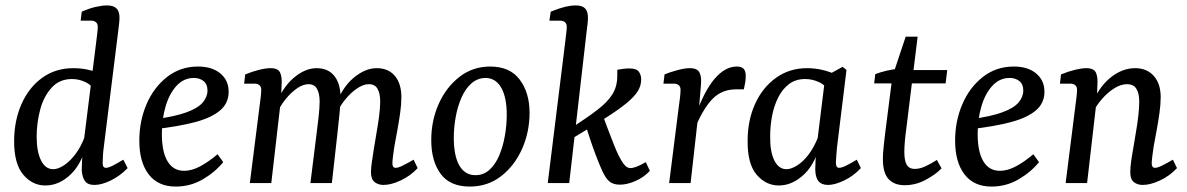

<svg xmlns="http://www.w3.org/2000/svg" viewBox="-20 -674 4371 707"><path d="M328 7Q302 7 292 -8.5Q282 -24 281 -49Q281 -63 282 -80.5Q283 -98 285 -125L334 -517Q336 -533 338 -550Q340 -567 340 -575Q340 -587 333 -592.5Q326 -598 316 -598H277L281 -631Q308 -643 332 -648.5Q356 -654 374 -654Q398 -654 409 -643Q420 -632 420 -609Q420 -600 418.5 -586.5Q417 -573 415 -557L362 -131Q360 -117 359 -100Q358 -83 358 -73Q358 -56 370 -56Q379 -56 394 -63.5Q409 -71 434 -86L450 -55Q422 -26 388 -9.5Q354 7 328 7ZM147 9Q99 9 65.5 -31Q32 -71 32 -153Q32 -230 59.5 -291.5Q87 -353 136 -388Q185 -423 250 -423Q280 -423 307.5 -416.5Q335 -410 358 -399L338 -332Q319 -360 295 -371.5Q271 -383 245 -383Q199 -383 170 -351Q141 -319 128 -270.5Q115 -222 115 -170Q115 -116 131 -83.5Q147 -51 176 -51Q194 -51 216 -65.5Q238 -80 258.5 -107.5Q279 -135 292 -171L304 -164Q286 -77 242.5 -34Q199 9 147 9Z M709 -429Q761 -429 791.5 -403.5Q822 -378 822 -336Q822 -294 790 -267Q758 -240 697 -224Q636 -208 548 -198L551 -235Q625 -245 667 -260.5Q709 -276 726.5 -296.5Q744 -317 744 -341Q744 -364 729.5 -375.5Q715 -387 694 -387Q657 -387 630.5 -358.5Q604 -330 590 -283Q576 -236 576 -181Q576 -115 597 -80Q618 -45 658 -45Q686 -45 717 -61.5Q748 -78 781 -106L802 -77Q772 -40 726.5 -13.5Q681 13 627 13Q562 13 527.5 -32Q493 -77 493 -156Q493 -228 519.5 -290Q546 -352 595 -390.5Q644 -429 709 -429Z M1392 7Q1373 7 1359.5 -3.5Q1346 -14 1346 -40Q1346 -56 1349.5 -78.5Q1353 -101 1357 -128Q1361 -154 1366.5 -185Q1372 -216 1376 -246.5Q1380 -277 1380 -300Q1380 -329 1370.5 -346.5Q1361 -364 1338 -364Q1318 -364 1295 -348.5Q1272 -333 1251.5 -308Q1231 -283 1219 -255L1214 -281Q1238 -350 1281 -386.5Q1324 -423 1367 -423Q1410 -423 1434 -394.5Q1458 -366 1458 -316Q1458 -290 1453.5 -258Q1449 -226 1443 -193.5Q1437 -161 1432 -134Q1429 -113 1427 -97.5Q1425 -82 1425 -72Q1425 -56 1437 -56Q1446 -56 1461.5 -63.5Q1477 -71 1503 -86L1518 -55Q1491 -26 1455.5 -9.5Q1420 7 1392 7ZM900 0 936 -285Q938 -297 940 -316Q942 -335 942 -343Q942 -355 935 -360.5Q928 -366 918 -366H879L883 -400Q910 -411 934.5 -417Q959 -423 977 -423Q1004 -423 1011.5 -406.5Q1019 -390 1017 -362L1015 -312L979 0ZM1123 0 1146 -184Q1149 -208 1153 -242.5Q1157 -277 1157 -300Q1157 -329 1147.5 -346.5Q1138 -364 1116 -364Q1096 -364 1073.5 -348.5Q1051 -333 1031 -308Q1011 -283 999 -255L993 -281Q1018 -350 1060.5 -386.5Q1103 -423 1146 -423Q1188 -423 1211 -394.5Q1234 -366 1234 -315Q1234 -289 1230 -254Q1226 -219 1223 -187L1202 0Z M1710 13Q1637 13 1602.5 -34Q1568 -81 1568 -158Q1568 -230 1595.5 -291.5Q1623 -353 1672 -391Q1721 -429 1785 -429Q1858 -429 1894 -380.5Q1930 -332 1930 -259Q1930 -188 1902.5 -126Q1875 -64 1825.5 -25.5Q1776 13 1710 13ZM1728 -29Q1759 -28 1781.5 -48Q1804 -68 1818 -101Q1832 -134 1839 -173.5Q1846 -213 1846 -251Q1846 -315 1826 -350.5Q1806 -386 1769 -387Q1739 -387 1716.5 -367.5Q1694 -348 1679.5 -315Q1665 -282 1658 -243Q1651 -204 1651 -167Q1651 -101 1671 -65.5Q1691 -30 1728 -29Z M1997 0 2061 -517Q2063 -534 2065 -551Q2067 -568 2067 -575Q2067 -587 2060 -592.5Q2053 -598 2042 -598H2003L2008 -631Q2063 -654 2100 -654Q2124 -654 2134.5 -643Q2145 -632 2145 -609Q2145 -600 2143.5 -586Q2142 -572 2140 -557L2076 0ZM2263 6Q2239 6 2225 -5Q2211 -16 2198 -44Q2188 -66 2177 -94.5Q2166 -123 2155.5 -154Q2145 -185 2136 -215L2200 -248Q2207 -228 2216 -205Q2225 -182 2233.5 -159.5Q2242 -137 2250.5 -117.5Q2259 -98 2267 -85Q2275 -71 2282.5 -63.5Q2290 -56 2300 -55Q2311 -55 2325 -60.5Q2339 -66 2358 -77L2373 -45Q2351 -21 2320 -7.5Q2289 6 2263 6ZM2077 -158 2084 -203Q2141 -240 2178.5 -268.5Q2216 -297 2234.5 -326Q2253 -355 2253 -395V-417Q2263 -419 2274.5 -420.5Q2286 -422 2297 -422Q2324 -422 2332.5 -410Q2341 -398 2341 -381Q2341 -359 2329 -339Q2317 -319 2287.5 -294.5Q2258 -270 2206.5 -237.5Q2155 -205 2077 -158Z M2444 0 2480 -285Q2482 -297 2484 -315Q2486 -333 2486 -343Q2486 -355 2479 -360.5Q2472 -366 2462 -366H2423L2427 -400Q2446 -408 2473.5 -415.5Q2501 -423 2520 -423Q2548 -423 2556 -406.5Q2564 -390 2561 -360L2554 -276L2523 0ZM2540 -246Q2573 -339 2611.5 -384Q2650 -429 2693 -429Q2710 -429 2718 -421Q2726 -413 2726 -395Q2726 -382 2724 -369.5Q2722 -357 2719 -345H2690Q2641 -345 2607.5 -313.5Q2574 -282 2544 -213Z M2848 9Q2800 9 2766 -31Q2732 -71 2733 -156Q2733 -231 2760.5 -291.5Q2788 -352 2837.5 -387.5Q2887 -423 2952 -423Q2981 -423 3008.5 -416.5Q3036 -410 3059 -399L3039 -332Q3021 -360 2996 -371.5Q2971 -383 2945 -383Q2910 -383 2885.5 -364.5Q2861 -346 2845.5 -315Q2830 -284 2823 -247Q2816 -210 2816 -173Q2815 -117 2831 -84Q2847 -51 2876 -51Q2894 -51 2916.5 -65.5Q2939 -80 2959 -107Q2979 -134 2993 -171L3005 -164Q2987 -77 2943 -34Q2899 9 2848 9ZM3029 7Q3005 7 2993.5 -7.5Q2982 -22 2982 -52Q2982 -63 2983 -80.5Q2984 -98 2986 -125L3019 -393L3083 -428L3097 -416L3062 -131Q3061 -118 3059.5 -101Q3058 -84 3058 -75Q3058 -56 3070 -56Q3079 -56 3094.5 -63.5Q3110 -71 3135 -86L3150 -55Q3123 -26 3088.5 -9.5Q3054 7 3029 7Z M3311 8Q3273 8 3252 -14.5Q3231 -37 3231 -89Q3231 -109 3234 -135Q3237 -161 3239 -180L3266 -392L3315 -539H3359L3317 -198Q3314 -178 3312 -154.5Q3310 -131 3310 -115Q3310 -82 3319 -67Q3328 -52 3348 -52Q3367 -52 3387.5 -61.5Q3408 -71 3430 -85L3447 -54Q3426 -32 3389 -12Q3352 8 3311 8ZM3199 -367 3203 -401Q3221 -408 3244 -413.5Q3267 -419 3292 -421L3320 -416H3468L3462 -367Z M3713 -429Q3765 -429 3795.5 -403.5Q3826 -378 3826 -336Q3826 -294 3794 -267Q3762 -240 3701 -224Q3640 -208 3552 -198L3555 -235Q3629 -245 3671 -260.5Q3713 -276 3730.5 -296.5Q3748 -317 3748 -341Q3748 -364 3733.5 -375.5Q3719 -387 3698 -387Q3661 -387 3634.5 -358.5Q3608 -330 3594 -283Q3580 -236 3580 -181Q3580 -115 3601 -80Q3622 -45 3662 -45Q3690 -45 3721 -61.5Q3752 -78 3785 -106L3806 -77Q3776 -40 3730.5 -13.5Q3685 13 3631 13Q3566 13 3531.5 -32Q3497 -77 3497 -156Q3497 -228 3523.5 -290Q3550 -352 3599 -390.5Q3648 -429 3713 -429Z M4188 7Q4168 7 4155 -3.5Q4142 -14 4142 -40Q4142 -56 4145 -78.5Q4148 -101 4153 -128Q4157 -154 4162.5 -185Q4168 -216 4171.5 -246.5Q4175 -277 4175 -300Q4175 -330 4164.5 -347Q4154 -364 4130 -364Q4107 -364 4082.5 -348.5Q4058 -333 4036.5 -308Q4015 -283 4002 -255L3997 -281Q4023 -350 4067 -386.5Q4111 -423 4160 -423Q4203 -423 4228.5 -394.5Q4254 -366 4254 -316Q4254 -290 4249.5 -258Q4245 -226 4239 -193.5Q4233 -161 4228 -134Q4225 -113 4223 -97.5Q4221 -82 4221 -72Q4221 -56 4233 -56Q4242 -56 4257.5 -63.5Q4273 -71 4299 -86L4314 -55Q4287 -26 4251.5 -9.5Q4216 7 4188 7ZM3904 0 3940 -285Q3942 -297 3944 -316Q3946 -335 3946 -343Q3946 -355 3939 -360.5Q3932 -366 3922 -366H3883L3887 -400Q3914 -411 3938.5 -417Q3963 -423 3980 -423Q4008 -423 4015.5 -406.5Q4023 -390 4021 -362L4019 -312L3983 0Z"/></svg>

Font: Rasa
Style: Italic
Weight: 400
Italic angle: -7.10001°
Designer: Anna Giedrys (Yrsa+Rasa design), David Brezina (Yrsa art-direction, Rasa art-direction, design)
Foundry: Rosetta Type Foundry
Version: Version 2.004